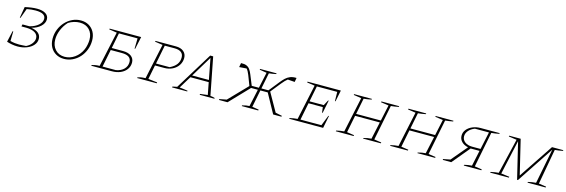

<svg xmlns="http://www.w3.org/2000/svg" viewBox="30 -1479 7192 2439"><g transform="rotate(15 3626.5 -259.5)"><path d="M61 -18 94 -165H103L100 -38Q135 -29 162.5 -26Q190 -23 218 -23Q241 -23 266 -25Q291 -27 308 -28Q355 -51 380.5 -85.5Q406 -120 406 -155Q406 -199 367 -225Q328 -251 254 -253H187L193 -281H285Q356 -299 398.5 -336.5Q441 -374 441 -419Q441 -495 309 -495Q280 -495 251.5 -492Q223 -489 194 -483L147 -355H138L163 -501Q206 -511 246.5 -516.5Q287 -522 321 -522Q395 -522 435.5 -495.5Q476 -469 476 -422Q476 -372 431 -329.5Q386 -287 313 -269Q441 -247 441 -155Q441 -109 409 -72.5Q377 -36 323 -15Q269 6 203 6Q166 6 128.5 -1Q91 -8 61 -18Z M813 6Q754 6 707.5 -20.5Q661 -47 635 -95Q609 -143 609 -207Q609 -271 632 -328Q655 -385 695 -428.5Q735 -472 787.5 -497Q840 -522 899 -522Q959 -522 1004.5 -495.5Q1050 -469 1075.5 -421.5Q1101 -374 1101 -310Q1101 -246 1078.5 -188.5Q1056 -131 1016.5 -87.5Q977 -44 924.5 -19Q872 6 813 6ZM815 -22Q885 -22 946 -65Q1007 -108 1039 -181Q1052 -210 1059 -247Q1066 -284 1066 -312Q1066 -394 1019 -443Q972 -492 893 -492Q855 -492 816.5 -480.5Q778 -469 745 -448Q697 -396 670.5 -332Q644 -268 644 -206Q644 -124 691 -73Q738 -22 815 -22Z M1174 0V-10Q1193 -16 1218 -20.5Q1243 -25 1276 -26L1377 -490L1275 -505L1276 -516H1691L1656 -352H1648L1651 -488H1406L1366 -285H1516Q1584 -285 1623.5 -254.5Q1663 -224 1663 -171Q1663 -122 1635 -83Q1607 -44 1557.5 -22Q1508 0 1443 0ZM1314 -27H1490Q1555 -39 1592.5 -77Q1630 -115 1630 -170Q1630 -257 1505 -257H1360Z M1776 0 1778 -10Q1794 -16 1818.5 -20.5Q1843 -25 1880 -26L1979 -490L1877 -505L1879 -516H2148Q2213 -516 2250.5 -484.5Q2288 -453 2288 -399Q2288 -347 2260 -304.5Q2232 -262 2184 -237.5Q2136 -213 2075 -213H1954L1917 -26L2036 -12L2034 0ZM2139 -488H2009L1960 -240H2139Q2199 -269 2227 -307.5Q2255 -346 2255 -397Q2255 -442 2225 -465Q2195 -488 2139 -488Z M2734 -22Q2750 -21 2765 -17.5Q2780 -14 2793 -10L2792 0H2598L2601 -12L2699 -24L2668 -185H2427L2329 -24Q2355 -21 2381.5 -18Q2408 -15 2436 -10L2435 0H2235L2238 -12L2297 -24L2599 -516H2638ZM2443 -212H2663L2610 -488Z M2965 0H2852L2854 -12L2947 -30L3180 -271L3129 -404Q3110 -453 3088 -477L2992 -470L3002 -525Q3048 -527 3075.5 -515Q3103 -503 3120.5 -478.5Q3138 -454 3153 -416L3208 -281H3302L3347 -490L3253 -505L3255 -516H3472L3470 -506Q3443 -500 3421.5 -496.5Q3400 -493 3377 -491L3335 -281H3428L3536 -416Q3563 -450 3589.5 -475Q3616 -500 3650 -513.5Q3684 -527 3732 -525L3722 -470L3630 -477Q3601 -456 3559 -404L3453 -272L3590 -30L3676 -12L3674 0H3565L3426 -253H3329L3284 -26L3371 -12L3369 0H3152L3154 -10Q3185 -18 3204.5 -21.5Q3224 -25 3247 -26L3296 -253H3207Z M3776 0 3778 -10Q3805 -16 3830.5 -20.5Q3856 -25 3880 -26L3979 -490L3877 -505L3879 -516H4317L4287 -367H4279L4277 -488H4009L3968 -281H4155L4193 -352H4201L4167 -183H4159L4150 -254H3962L3917 -27H4192L4247 -165H4255L4222 0Z M4389 0 4391 -10Q4418 -16 4443.5 -20.5Q4469 -25 4493 -26L4592 -490L4490 -505L4492 -516H4726L4724 -506Q4687 -499 4667.5 -496Q4648 -493 4623 -491L4581 -280H4906L4951 -490L4848 -505L4851 -516H5084L5083 -506Q5051 -500 5028.5 -496.5Q5006 -493 4981 -491L4888 -26L4983 -12L4981 0H4748L4749 -8Q4775 -16 4801 -20.5Q4827 -25 4851 -26L4900 -253H4575L4530 -26L4625 -12L4623 0Z M5103 0 5105 -10Q5132 -16 5157.5 -20.5Q5183 -25 5207 -26L5306 -490L5204 -505L5206 -516H5440L5438 -506Q5401 -499 5381.5 -496Q5362 -493 5337 -491L5295 -280H5620L5665 -490L5562 -505L5565 -516H5798L5797 -506Q5765 -500 5742.5 -496.5Q5720 -493 5695 -491L5602 -26L5697 -12L5695 0H5462L5463 -8Q5489 -16 5515 -20.5Q5541 -25 5565 -26L5614 -253H5289L5244 -26L5339 -12L5337 0Z M5795 0 5797 -12 5889 -30 6064 -238Q6010 -249 5978 -282Q5946 -315 5946 -361Q5946 -405 5974 -440Q6002 -475 6050 -495.5Q6098 -516 6157 -516H6406L6404 -506Q6375 -501 6353 -497Q6331 -493 6302 -491L6210 -26L6305 -12L6303 0H6072L6073 -10Q6098 -16 6122 -20.5Q6146 -25 6173 -26L6217 -232H6100L5907 0ZM6113 -259H6223L6272 -489H6087Q6036 -469 6007.5 -435Q5979 -401 5979 -362Q5979 -316 6016 -287.5Q6053 -259 6113 -259Z M6419 0 6421 -10Q6480 -23 6525 -26L6635 -490L6529 -505L6531 -516H6682L6791 -62L7094 -516H7243L7241 -506Q7210 -500 7186.5 -496.5Q7163 -493 7137 -491L7053 -26L7151 -12L7149 0H6910L6912 -10Q6938 -16 6964.5 -20.5Q6991 -25 7016 -26L7106 -486L6784 0H6773L6658 -478L6558 -26L6667 -12L6665 0Z"/></g></svg>

Font: Piazzolla SC Thin
Style: Italic
Weight: 100
Italic angle: -11.3°
Designer: Juan Pablo del Peral
Foundry: Huerta Tipografica
Version: Version 1.330